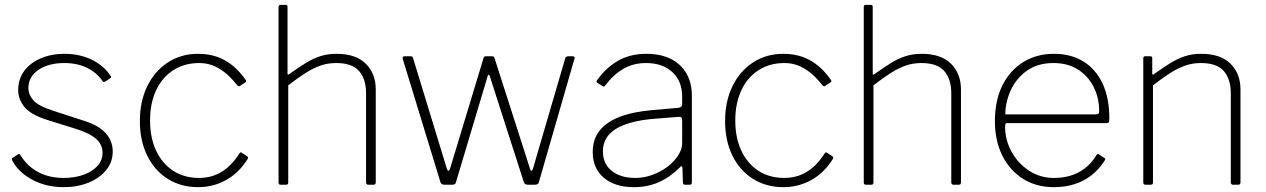

<svg xmlns="http://www.w3.org/2000/svg" viewBox="-20 -762 5221 792"><path d="M404 -426Q381 -461 340.5 -481.5Q300 -502 245 -502Q181 -502 139 -474Q97 -446 97 -398Q97 -373 116.5 -349.5Q136 -326 194 -307L329 -263Q388 -244 416.5 -212Q445 -180 445 -137Q445 -94 418.5 -61Q392 -28 346 -9Q300 10 243 10Q170 10 112.5 -21Q55 -52 30 -101Q29 -104 29 -106.5Q29 -109 32 -111L54 -125Q56 -127 59 -126.5Q62 -126 63 -124Q81 -94 107 -72.5Q133 -51 167 -39.5Q201 -28 243 -28Q288 -28 324.5 -41Q361 -54 382 -77.5Q403 -101 403 -132Q403 -166 375.5 -190Q348 -214 285 -233L182 -265Q107 -288 81 -320.5Q55 -353 55 -390Q55 -436 80 -469.5Q105 -503 148.5 -521.5Q192 -540 246 -540Q308 -540 358 -516Q408 -492 437 -448Q439 -445 438.5 -443.5Q438 -442 436 -440L413 -425Q411 -424 408.5 -424Q406 -424 404 -426Z M797 -540Q842 -540 877.5 -527Q913 -514 941.5 -490Q970 -466 993 -433Q998 -426 993 -423L969 -407Q964 -404 958 -411Q931 -445 905.5 -464.5Q880 -484 855 -493Q830 -502 802 -502Q741 -502 695 -472.5Q649 -443 624 -389.5Q599 -336 599 -265Q599 -194 624 -140.5Q649 -87 694.5 -57.5Q740 -28 801 -28Q852 -28 893 -52.5Q934 -77 967 -128Q970 -133 972 -133.5Q974 -134 977 -132L1000 -117Q1005 -114 1002 -107Q984 -78 961.5 -56Q939 -34 913 -19.5Q887 -5 858 2.5Q829 10 797 10Q726 10 671.5 -24.5Q617 -59 587 -120.5Q557 -182 557 -263Q557 -344 587.5 -406.5Q618 -469 672.5 -504.5Q727 -540 797 -540Z M1138 0Q1129 0 1129 -9V-733Q1129 -742 1137 -742H1158Q1166 -742 1166 -734V-460Q1166 -455 1168 -454Q1170 -453 1174 -457Q1212 -484 1242 -502.5Q1272 -521 1302 -530.5Q1332 -540 1368 -540Q1448 -540 1489 -499Q1530 -458 1530 -393V-10Q1530 0 1521 0H1499Q1495 0 1492.5 -2.5Q1490 -5 1490 -9V-377Q1490 -436 1461 -469Q1432 -502 1367 -502Q1332 -502 1302 -491.5Q1272 -481 1240.5 -461Q1209 -441 1169 -410V-9Q1169 0 1160 0H1138Z M2342 -530Q2347 -530 2349 -527.5Q2351 -525 2350 -521L2203 -11Q2202 -5 2197.5 -2.5Q2193 0 2186 0H2159Q2144 0 2141 -10L2001 -446Q1998 -454 1995.5 -454Q1993 -454 1991 -446L1861 -11Q1860 -5 1856 -2.5Q1852 0 1845 0H1815Q1800 0 1797 -10L1641 -520Q1640 -525 1642 -527.5Q1644 -530 1649 -530H1672Q1677 -530 1680 -528.5Q1683 -527 1684 -522L1823 -67Q1826 -57 1830 -57.5Q1834 -58 1837 -68L1975 -524Q1977 -528 1979 -529Q1981 -530 1985 -530H2008Q2013 -530 2016 -528.5Q2019 -527 2020 -522L2166 -67Q2169 -57 2172.5 -57.5Q2176 -58 2179 -68L2312 -523Q2314 -527 2317.5 -528.5Q2321 -530 2325 -530H2342Z M2785 -72Q2744 -31 2697.5 -10.5Q2651 10 2595 10Q2516 10 2470.5 -29Q2425 -68 2425 -135Q2425 -186 2452.5 -222Q2480 -258 2535 -279.5Q2590 -301 2672 -308L2777 -317Q2785 -318 2789.5 -321.5Q2794 -325 2794 -332V-363Q2794 -427 2753.5 -464.5Q2713 -502 2645 -502Q2593 -502 2552 -478.5Q2511 -455 2477 -410Q2474 -406 2472 -405Q2470 -404 2467 -406L2443 -421Q2441 -423 2440.5 -425Q2440 -427 2443 -431Q2475 -478 2525.5 -509Q2576 -540 2647 -540Q2704 -540 2746 -519.5Q2788 -499 2811 -460Q2834 -421 2834 -367V-10Q2834 -4 2831.5 -2Q2829 0 2824 0H2806Q2802 0 2799.5 -2Q2797 -4 2797 -9L2795 -70Q2793 -82 2785 -72ZM2794 -266Q2794 -282 2780 -280L2691 -273Q2632 -269 2589.5 -258Q2547 -247 2520 -230Q2493 -213 2480 -190Q2467 -167 2467 -138Q2467 -86 2503.5 -57Q2540 -28 2601 -28Q2638 -28 2673.5 -41.5Q2709 -55 2737 -77Q2765 -100 2779.5 -124.5Q2794 -149 2794 -171V-266Z M3211 -540Q3256 -540 3291.5 -527Q3327 -514 3355.5 -490Q3384 -466 3407 -433Q3412 -426 3407 -423L3383 -407Q3378 -404 3372 -411Q3345 -445 3319.5 -464.5Q3294 -484 3269 -493Q3244 -502 3216 -502Q3155 -502 3109 -472.5Q3063 -443 3038 -389.5Q3013 -336 3013 -265Q3013 -194 3038 -140.5Q3063 -87 3108.5 -57.5Q3154 -28 3215 -28Q3266 -28 3307 -52.5Q3348 -77 3381 -128Q3384 -133 3386 -133.5Q3388 -134 3391 -132L3414 -117Q3419 -114 3416 -107Q3398 -78 3375.5 -56Q3353 -34 3327 -19.5Q3301 -5 3272 2.5Q3243 10 3211 10Q3140 10 3085.5 -24.5Q3031 -59 3001 -120.5Q2971 -182 2971 -263Q2971 -344 3001.5 -406.5Q3032 -469 3086.5 -504.5Q3141 -540 3211 -540Z M3552 0Q3543 0 3543 -9V-733Q3543 -742 3551 -742H3572Q3580 -742 3580 -734V-460Q3580 -455 3582 -454Q3584 -453 3588 -457Q3626 -484 3656 -502.5Q3686 -521 3716 -530.5Q3746 -540 3782 -540Q3862 -540 3903 -499Q3944 -458 3944 -393V-10Q3944 0 3935 0H3913Q3909 0 3906.5 -2.5Q3904 -5 3904 -9V-377Q3904 -436 3875 -469Q3846 -502 3781 -502Q3746 -502 3716 -491.5Q3686 -481 3654.5 -461Q3623 -441 3583 -410V-9Q3583 0 3574 0H3552Z M4126 -240Q4126 -184 4153 -135.5Q4180 -87 4225.5 -57.5Q4271 -28 4327 -28Q4387 -28 4431 -52Q4475 -76 4502 -121Q4505 -126 4507.5 -126.5Q4510 -127 4513 -125L4536 -110Q4542 -106 4537 -100Q4514 -64 4483 -39.5Q4452 -15 4413 -2.5Q4374 10 4327 10Q4255 10 4200.5 -24Q4146 -58 4115 -119.5Q4084 -181 4084 -261Q4084 -349 4115.5 -411Q4147 -473 4202 -506.5Q4257 -540 4327 -540Q4398 -540 4449 -508.5Q4500 -477 4528 -417.5Q4556 -358 4556 -274Q4556 -268 4555 -261Q4554 -254 4543 -254H4132Q4129 -254 4127.5 -249.5Q4126 -245 4126 -240ZM4497 -290Q4508 -290 4511 -293Q4514 -296 4514 -304Q4514 -359 4491 -404Q4468 -449 4426 -475.5Q4384 -502 4326 -502Q4260 -502 4215.5 -470Q4171 -438 4149 -389Q4127 -340 4127 -290Z M4705 0Q4696 0 4696 -9V-521Q4696 -530 4704 -530H4725Q4733 -530 4733 -522V-460Q4733 -455 4735 -454Q4737 -453 4741 -457Q4779 -484 4809 -502.5Q4839 -521 4869 -530.5Q4899 -540 4935 -540Q5015 -540 5056 -499Q5097 -458 5097 -393V-10Q5097 0 5088 0H5066Q5062 0 5059.5 -2.5Q5057 -5 5057 -9V-377Q5057 -436 5028 -469Q4999 -502 4934 -502Q4899 -502 4869 -491.5Q4839 -481 4807.5 -461Q4776 -441 4736 -410V-9Q4736 0 4727 0H4705Z"/></svg>

Font: Libre Franklin Thin
Style: Regular
Weight: 100
Designer: Pablo Impallari, Rodrigo Fuenzalida, Nhung Nguyen
Foundry: Impallari Type
Version: Version 3.000